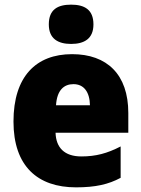

<svg xmlns="http://www.w3.org/2000/svg" viewBox="-20 -796 608 826"><path d="M286 -776C228 -776 190 -755 190 -691C190 -629 230 -607 286 -607C342 -607 382 -629 382 -691C382 -755 343 -776 286 -776ZM290 -563C135 -563 38 -467 38 -273C38 -81 142 10 307 10C391 10 447 -3 499 -31V-166C441 -136 392 -123 330 -123C257 -123 221 -161 219 -225H532V-310C532 -476 440 -563 290 -563ZM296 -434C341 -434 366 -400 367 -343H221C225 -408 255 -434 296 -434Z"/></svg>

Font: Noto Sans Armenian SemiCondensed Black
Style: Regular
Weight: 900
Width: 4
Designer: Monotype Design Team
Foundry: Monotype Imaging Inc.
Version: Version 2.008